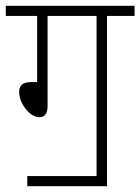

<svg xmlns="http://www.w3.org/2000/svg" viewBox="-20 -642 484 662"><path d="M74 -35H313V-587H144V-276Q144 -238 116 -238Q99 -238 83 -251.5Q67 -265 56.5 -285Q46 -305 46 -325Q46 -341 55.5 -350Q65 -359 88 -359H108V-587H0V-622H444V-587H349V0H74Z"/></svg>

Font: Noto Sans Condensed ExtraLight
Style: Italic
Weight: 200
Width: 3
Italic angle: -12°
Designer: Monotype Design Team
Foundry: Monotype Imaging Inc.
Version: Version 2.013; ttfautohint (v1.8.4.7-5d5b)